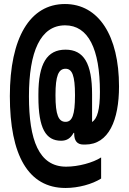

<svg xmlns="http://www.w3.org/2000/svg" viewBox="-20 -714 640 955"><path d="M483 174V69C443 95 370 115 309 115C173 115 124 -18 124 -235C124 -457 181 -588 304 -588C419 -588 477 -471 477 -257C477 -169 464 -124 438 -107V-245C438 -398 397 -467 306 -467C214 -467 171 -398 171 -245V-232C171 -75 208 -14 284 -14C312 -14 331 -26 346 -53H349V-49C349 -15 363 5 395 5H404C521 5 572 -117 572 -284C572 -536 471 -694 303 -694C129 -694 29 -526 29 -236C29 57 120 221 306 221C370 221 439 202 483 174ZM256 -239V-242C256 -337 271 -372 306 -372C339 -372 353 -338 353 -242V-239C353 -142 339 -108 306 -108C271 -108 256 -143 256 -239Z"/></svg>

Font: LT Wave Mono Bold
Style: Regular
Weight: 700
Designer: Daniel Lyons
Version: Version 2.5 (Glyphs App)